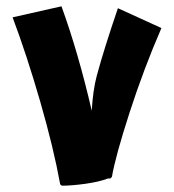

<svg xmlns="http://www.w3.org/2000/svg" viewBox="-20 -586 552 609"><path d="M492 -497Q436 -368 391 -229Q346 -90 335 -25L330 -20H323Q294 -9 250.5 -3Q207 3 176 3L171 -1Q150 -117 107.5 -264Q65 -411 20 -531L175 -566Q228 -420 271 -235Q275 -301 287 -346Q310 -431 354 -560Z"/></svg>

Font: Lalezar
Style: Regular
Weight: 400
Designer: Borna Izadpanah
Foundry: Borna Izadpanah
Version: Version 1.004